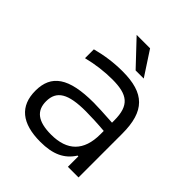

<svg xmlns="http://www.w3.org/2000/svg" viewBox="-194 -795 920 920"><g transform="rotate(45 266.0 -335.5)"><path d="M273 -509C214 -509 157 -501 101 -486V-426C156 -440 214 -447 265 -447C369 -447 411 -416 411 -314V-299C349 -303 305 -305 281 -305C112 -305 43 -255 43 -148C43 -44 107 9 233 9C318 9 371 -16 406 -71H411V0H483V-296C483 -449 421 -509 273 -509ZM115 -148C115 -220 165 -249 284 -249C315 -249 365 -247 411 -243V-220C411 -108 354 -52 245 -52C153 -52 115 -86 115 -148ZM197 -680 314 -556H369L288 -680Z"/></g></svg>

Font: LT Wave Alt Light
Style: Regular
Weight: 300
Designer: Daniel Lyons
Version: Version 2.5 (Glyphs App)